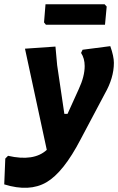

<svg xmlns="http://www.w3.org/2000/svg" viewBox="-78 -692 559 907"><path d="M416 -672 426 -661 418 -575H139L130 -586L137 -672ZM184 -472 192 -384 226 -154H241L294 -271Q322 -331 322 -380Q322 -416 305 -442L312 -457L443 -474Q460 -426 460 -395Q460 -324 417 -249L303 -34Q222 122 141.5 169Q61 216 -58 179L-53 57L-40 44Q82 72 143 16L40 -462Z"/></svg>

Font: Alegreya Sans SC ExtraBold
Style: Italic
Weight: 800
Italic angle: -7°
Designer: Juan Pablo del Peral
Foundry: Huerta Tipografica
Version: Version 2.007